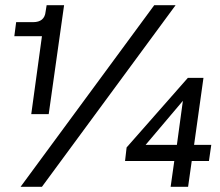

<svg xmlns="http://www.w3.org/2000/svg" viewBox="-20 -717 843 737"><path d="M141 -578H35L42 -632H107Q151 -632 155 -672L159 -697H226L167 -279H100ZM572 -697H654L141 0H59ZM649 -99H460L466 -151L701 -418H761L725 -161H791L782 -99H716L702 0H635ZM659 -161 682 -330 539 -161Z"/></svg>

Font: Hanken Grotesk SemiBold
Style: Italic
Weight: 600
Italic angle: -8°
Designer: Alfredo Marco Pradil
Foundry: Hanken Design Co.
Version: Version 3.014